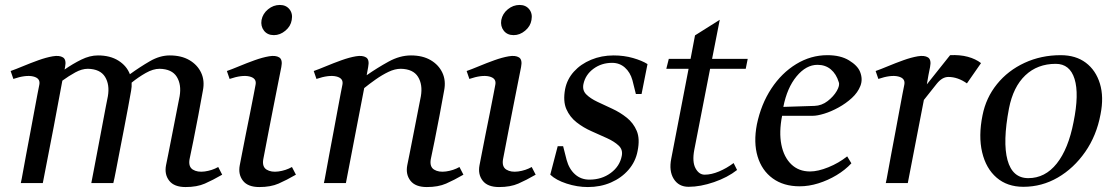

<svg xmlns="http://www.w3.org/2000/svg" viewBox="-20 -740 4507 776"><path d="M64 0Q67 -12 72.5 -43.5Q78 -75 86 -117Q94 -159 102.5 -204.5Q111 -250 118.5 -290.5Q126 -331 131.5 -360Q137 -389 139 -398Q144 -424 114 -431Q84 -438 34 -421L23 -453Q43 -460 73 -472.5Q103 -485 135 -496.5Q167 -508 193.5 -512.5Q220 -517 234.5 -508Q249 -499 243 -469Q242 -464 241 -459Q274 -482 308.5 -499Q343 -516 376 -516Q425 -516 458.5 -495Q492 -474 505 -440Q545 -469 585.5 -492.5Q626 -516 666 -516Q713 -516 745.5 -497Q778 -478 793 -446Q808 -414 800 -374Q792 -328 781.5 -273.5Q771 -219 761.5 -171Q752 -123 746 -96Q741 -66 759.5 -54.5Q778 -43 807.5 -47Q837 -51 862 -65L878 -34Q840 -12 808 2Q776 16 730 16Q684 16 664 -9.5Q644 -35 651 -72Q654 -87 660 -116.5Q666 -146 673 -182.5Q680 -219 687 -254Q694 -289 699 -315.5Q704 -342 706 -351Q714 -398 694.5 -429.5Q675 -461 625 -462Q599 -462 569 -445Q539 -428 512 -406Q513 -390 510 -374Q505 -346 497.5 -305Q490 -264 481 -218Q472 -172 463.5 -128Q455 -84 448.5 -50Q442 -16 438 0H349Q352 -15 359 -52Q366 -89 375 -136Q384 -183 392.5 -228.5Q401 -274 407.5 -308Q414 -342 416 -351Q424 -398 404.5 -429.5Q385 -461 335 -462Q311 -462 284.5 -447.5Q258 -433 232 -414Q218 -336 197 -227Q176 -118 153 0Z M1087 -598Q1061 -598 1047 -616Q1033 -634 1037 -659Q1042 -685 1063.5 -702.5Q1085 -720 1111 -720Q1136 -720 1150 -702.5Q1164 -685 1159 -659Q1155 -634 1133.5 -616Q1112 -598 1087 -598ZM1028 16Q982 16 962 -9.5Q942 -35 949 -72Q952 -87 958.5 -121Q965 -155 973.5 -197.5Q982 -240 990.5 -282Q999 -324 1005 -356Q1011 -388 1013 -398Q1018 -424 988 -431Q958 -438 908 -421L897 -453Q917 -460 947 -472.5Q977 -485 1009 -496.5Q1041 -508 1067.5 -512.5Q1094 -517 1108.5 -508Q1123 -499 1117 -469Q1111 -439 1102.5 -396Q1094 -353 1084.5 -305Q1075 -257 1066.5 -213Q1058 -169 1052 -137.5Q1046 -106 1044 -96Q1039 -66 1057.5 -54.5Q1076 -43 1105.5 -47Q1135 -51 1160 -65L1176 -34Q1138 -12 1106 2Q1074 16 1028 16Z M1289 0Q1292 -12 1297.5 -43.5Q1303 -75 1311 -117Q1319 -159 1327.5 -204.5Q1336 -250 1343.5 -290.5Q1351 -331 1356.5 -360Q1362 -389 1364 -398Q1369 -424 1339 -431Q1309 -438 1259 -421L1248 -453Q1268 -460 1298 -472.5Q1328 -485 1360 -496.5Q1392 -508 1418.5 -512.5Q1445 -517 1459.5 -508Q1474 -499 1468 -469Q1465 -455 1462 -436Q1505 -466 1550.5 -491Q1596 -516 1641 -516Q1688 -516 1720.5 -497Q1753 -478 1768 -446Q1783 -414 1775 -374Q1767 -328 1756.5 -273.5Q1746 -219 1736.5 -171Q1727 -123 1721 -96Q1716 -66 1734.5 -54.5Q1753 -43 1782.5 -47Q1812 -51 1837 -65L1853 -34Q1815 -12 1783 2Q1751 16 1705 16Q1659 16 1639 -9.5Q1619 -35 1626 -72Q1629 -87 1635 -116.5Q1641 -146 1648 -182.5Q1655 -219 1662 -254Q1669 -289 1674 -315.5Q1679 -342 1681 -351Q1689 -398 1669.5 -429.5Q1650 -461 1600 -462Q1576 -462 1550 -449.5Q1524 -437 1498.5 -419Q1473 -401 1452 -384Q1437 -308 1418 -208Q1399 -108 1378 0Z M2056 -598Q2030 -598 2016 -616Q2002 -634 2006 -659Q2011 -685 2032.5 -702.5Q2054 -720 2080 -720Q2105 -720 2119 -702.5Q2133 -685 2128 -659Q2124 -634 2102.5 -616Q2081 -598 2056 -598ZM1997 16Q1951 16 1931 -9.5Q1911 -35 1918 -72Q1921 -87 1927.5 -121Q1934 -155 1942.5 -197.5Q1951 -240 1959.5 -282Q1968 -324 1974 -356Q1980 -388 1982 -398Q1987 -424 1957 -431Q1927 -438 1877 -421L1866 -453Q1886 -460 1916 -472.5Q1946 -485 1978 -496.5Q2010 -508 2036.5 -512.5Q2063 -517 2077.5 -508Q2092 -499 2086 -469Q2080 -439 2071.5 -396Q2063 -353 2053.5 -305Q2044 -257 2035.5 -213Q2027 -169 2021 -137.5Q2015 -106 2013 -96Q2008 -66 2026.5 -54.5Q2045 -43 2074.5 -47Q2104 -51 2129 -65L2145 -34Q2107 -12 2075 2Q2043 16 1997 16Z M2356 16Q2313 16 2270 2Q2227 -12 2204 -34L2234 -149H2256L2270 -94Q2280 -57 2304 -35.5Q2328 -14 2362 -14Q2412 -14 2448.5 -41Q2485 -68 2493 -110Q2498 -135 2480.5 -151.5Q2463 -168 2433.5 -181.5Q2404 -195 2371 -209.5Q2338 -224 2310.5 -245.5Q2283 -267 2269 -299Q2255 -331 2264 -380Q2272 -420 2299.5 -450.5Q2327 -481 2369 -498.5Q2411 -516 2460 -516Q2502 -516 2538.5 -505.5Q2575 -495 2597 -481L2573 -360H2550L2536 -416Q2527 -448 2505.5 -467Q2484 -486 2454 -486Q2411 -486 2378.5 -462Q2346 -438 2338 -400Q2333 -375 2349.5 -358.5Q2366 -342 2394.5 -328.5Q2423 -315 2454.5 -300.5Q2486 -286 2513 -264.5Q2540 -243 2553.5 -211Q2567 -179 2557 -130Q2549 -87 2520.5 -54Q2492 -21 2449.5 -2.5Q2407 16 2356 16Z M2763 15Q2723 15 2703 -17Q2683 -49 2693 -99L2763 -462H2673L2683 -502H2771L2789 -597L2889 -660L2858 -502H3002L2994 -462H2850L2786 -134Q2777 -86 2791 -60Q2805 -34 2828 -34Q2855 -34 2886 -47Q2917 -60 2945 -81L2959 -53Q2921 -23 2866 -4Q2811 15 2763 15Z M3212 13Q3147 13 3103 -19Q3059 -51 3042 -107.5Q3025 -164 3039 -237Q3056 -319 3097.5 -382Q3139 -445 3198 -481Q3257 -517 3324 -517Q3377 -517 3411.5 -496Q3446 -475 3456 -450Q3468 -420 3457.5 -393Q3447 -366 3423 -344Q3399 -322 3369 -305.5Q3339 -289 3311 -280.5Q3283 -272 3265 -272H3141Q3128 -206 3138 -155.5Q3148 -105 3178 -76Q3208 -47 3254 -47Q3286 -47 3328 -64Q3370 -81 3404 -108L3421 -80Q3396 -53 3361 -32Q3326 -11 3287.5 1Q3249 13 3212 13ZM3146 -308 3272 -312Q3301 -313 3325 -331.5Q3349 -350 3362 -372.5Q3375 -395 3370 -408Q3360 -441 3338 -459.5Q3316 -478 3284 -478Q3238 -478 3199.5 -431.5Q3161 -385 3146 -308Z M3560 0Q3563 -12 3568.5 -43.5Q3574 -75 3582 -117Q3590 -159 3598.5 -204.5Q3607 -250 3614.5 -290.5Q3622 -331 3627.5 -360Q3633 -389 3635 -398Q3640 -424 3610 -431Q3580 -438 3530 -421L3519 -453Q3539 -460 3569 -472.5Q3599 -485 3631 -496.5Q3663 -508 3689.5 -512.5Q3716 -517 3730.5 -508Q3745 -499 3739 -469Q3736 -454 3732.5 -436.5Q3729 -419 3726 -399L3820 -517Q3860 -519 3891.5 -510.5Q3923 -502 3945 -485L3888 -403Q3851 -429 3813 -429Q3788 -429 3766 -401.5Q3744 -374 3714 -336Q3700 -265 3683.5 -178.5Q3667 -92 3649 0Z M4116 15Q4051 15 4008 -22Q3965 -59 3949.5 -124.5Q3934 -190 3951 -274Q3965 -345 4009.5 -400Q4054 -455 4121 -486Q4188 -517 4267 -517Q4328 -517 4368.5 -486.5Q4409 -456 4425.5 -402Q4442 -348 4428 -278Q4412 -192 4366 -126Q4320 -60 4255.5 -22.5Q4191 15 4116 15ZM4136 -20Q4204 -20 4251 -79Q4298 -138 4319 -247Q4342 -360 4323 -421Q4304 -482 4247 -482Q4173 -482 4124 -435.5Q4075 -389 4058 -302Q4032 -166 4052 -93Q4072 -20 4136 -20Z"/></svg>

Font: Wittgenstein-Italic Regular
Style: Italic
Weight: 400
Italic angle: -11°
Designer: Jörg Drees
Foundry: Jörg Drees
Version: Version 1.000; ttfautohint (v1.8.4.7-5d5b)